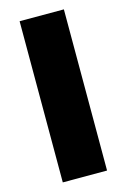

<svg xmlns="http://www.w3.org/2000/svg" viewBox="-111 -763 539 817"><g transform="rotate(-15 158.5 -355.0)"><path d="M256 0H61V-710H256Z"/></g></svg>

Font: Raleway
Style: Heavy
Weight: 900
Designer: Matt McInerney, Pablo Impallari, Rodrigo Fuenzalida
Foundry: Matt McInerney, Pablo Impallari, Rodrigo Fuenzalida
Version: Version 2.001